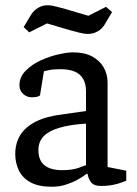

<svg xmlns="http://www.w3.org/2000/svg" viewBox="-20 -703 520 730"><path d="M177 7Q126 7 95.5 -10Q65 -27 51.5 -55.5Q38 -84 38 -117Q38 -159 57.5 -190Q77 -221 117 -241Q157 -261 217 -268L307 -281V-356Q307 -385 295.5 -404Q284 -423 262.5 -431.5Q241 -440 209 -440Q184 -440 167 -436.5Q150 -433 147 -432L132 -340Q131 -339 124 -336Q117 -333 100 -333Q83 -333 68.5 -345.5Q54 -358 54 -379Q54 -410 77.5 -434Q101 -458 135 -473.5Q169 -489 203 -496.5Q237 -504 258 -504Q301 -504 330 -488.5Q359 -473 374 -447Q389 -421 389 -389V-68L460 -54V-16Q457 -15 444.5 -10Q432 -5 411.5 -0.5Q391 4 364 4Q336 4 325.5 -11Q315 -26 313 -42H309Q294 -30 273.5 -19Q253 -8 229 -0.5Q205 7 177 7ZM217 -56Q255 -56 281 -65.5Q307 -75 307 -75V-233Q245 -229 205 -217Q165 -205 145.5 -184.5Q126 -164 126 -132Q126 -56 217 -56ZM314 -574Q300 -574 281 -579Q262 -584 243 -589L159 -614L91 -580L70 -600L98 -647Q108 -663 124.5 -673Q141 -683 161 -683Q176 -683 194 -678Q212 -673 231 -668L316 -643L383 -677L406 -657L378 -610Q368 -593 351 -583.5Q334 -574 314 -574Z"/></svg>

Font: Faustina Light
Style: Regular
Weight: 400
Version: Version 1.200